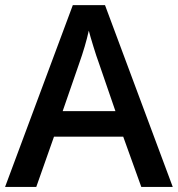

<svg xmlns="http://www.w3.org/2000/svg" viewBox="-20 -737 701 757"><path d="M537.1 0 465.8 -198.2H192.9L123 0H0L267.1 -716.8H394L661.1 0ZM435.1 -298.8 368.2 -493.2Q360.8 -512.7 347.9 -554.7Q335 -596.7 330.1 -616.2Q316.9 -556.2 291.5 -484.9L227.1 -298.8Z"/></svg>

Font: f0_53748          
Style: Regular
Weight: 600
Foundry: Ascender Corporation
Version: Version 1.10